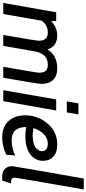

<svg xmlns="http://www.w3.org/2000/svg" viewBox="474 -1264 800 1789"><g transform="rotate(90 874.5 -370.0)"><path d="M705 0H603Q658 -313 658 -334Q658 -377 640 -396Q622 -415 584 -415Q525 -415 496 -379.5Q467 -344 459 -293L408 0H306Q360 -305 360 -334Q360 -415 283 -415Q215 -415 174 -359L111 0H8L95 -493H177V-446Q237 -503 311 -503Q412 -503 441 -412Q465 -453 510 -478Q555 -503 615 -503Q688 -503 725 -464.5Q762 -426 762 -353Q762 -324 705 0Z M1028 -592H925L944 -700H1046ZM923 0H821L907 -493H1010Z M1479 -371Q1479 -299 1420 -252.5Q1361 -206 1248 -206Q1199 -206 1164 -214Q1165 -78 1287 -78Q1361 -78 1429 -111L1422 -28Q1342 10 1263 10Q1161 10 1108 -49.5Q1055 -109 1055 -203Q1055 -323 1132 -413Q1209 -503 1327 -503Q1400 -503 1439.5 -467Q1479 -431 1479 -371ZM1320 -415Q1270 -415 1232 -379Q1194 -343 1174 -282Q1222 -274 1235 -274Q1317 -274 1353 -300Q1389 -326 1389 -362Q1389 -390 1368.5 -402.5Q1348 -415 1320 -415Z M1689 -72 1664 10H1628Q1577 10 1553 -16Q1529 -42 1529 -84Q1529 -100 1644 -750H1746Q1636 -123 1636 -109Q1636 -86 1647.5 -79Q1659 -72 1689 -72Z"/></g></svg>

Font: Cabin
Style: Medium Italic
Weight: 500
Designer: Pablo Impallari
Foundry: Pablo Impallari. www.impallari.com Igino Marini. www.ikern.com
Version: Version 1.005